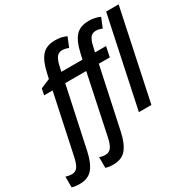

<svg xmlns="http://www.w3.org/2000/svg" viewBox="-329 -968 1398 1410"><g transform="rotate(-30 370.5 -262.5)"><path d="M-115 231V140Q-91 149 -64 149Q-33 149 -15.5 125Q2 101 13 48L120 -455H48L59 -508L138 -541L149 -589Q169 -680 207 -722.5Q245 -765 319 -765Q372 -765 414 -745L381 -664Q354 -676 327 -676Q298 -676 281.5 -655Q265 -634 254 -587L244 -541H423L434 -589Q454 -680 492 -722.5Q530 -765 604 -765Q657 -765 699 -745L666 -664Q639 -676 613 -676Q583 -676 566.5 -655Q550 -634 540 -587L529 -541H623L605 -455H512L402 59Q383 148 345.5 194Q308 240 235 240Q197 240 171 231V140Q192 149 221 149Q252 149 270 125Q288 101 299 48L405 -455H227L117 59Q98 148 60.5 194Q23 240 -50 240Q-87 240 -115 231ZM750 -760H856L695 0H589Z"/></g></svg>

Font: Noto Sans UI NarrowMedium
Style: Italic
Weight: 500
Width: 4
Italic angle: -12°
Designer: Monotype Design Team
Foundry: Monotype Imaging Inc.
Version: Version 1.001